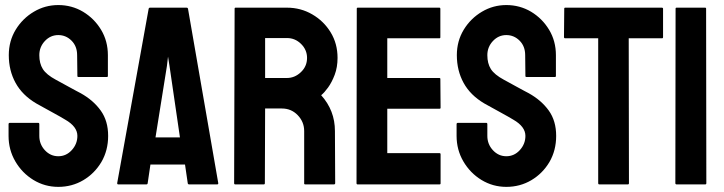

<svg xmlns="http://www.w3.org/2000/svg" viewBox="-20 -726 2850 756"><path d="M209.5 9.8Q156.2 9.8 111.3 -17.6Q66.9 -44.9 40.3 -90.6Q13.7 -136.2 13.7 -190.9V-236.8Q13.7 -242.2 18.6 -242.2H130.9Q134.8 -242.2 134.8 -236.8V-190.9Q134.8 -158.2 156.7 -134.5Q178.7 -110.8 209.5 -110.8Q240.7 -110.8 262.7 -135Q284.7 -159.2 284.7 -190.9Q284.7 -227.5 236.8 -254.9Q229 -259.8 216.6 -266.8Q204.1 -273.9 187 -283.2Q169.9 -292.5 153.8 -301.5Q137.7 -310.5 122.6 -318.8Q67.9 -351.1 41.3 -399.7Q14.6 -448.2 14.6 -508.8Q14.6 -564.5 42 -609.4Q69.3 -653.8 113.5 -679.9Q157.7 -706.1 209.5 -706.1Q262.7 -706.1 307.1 -679.7Q351.6 -652.8 378.2 -608.4Q404.8 -564 404.8 -508.8V-426.8Q404.8 -422.9 400.9 -422.9H288.6Q284.7 -422.9 284.7 -426.8L283.7 -508.8Q283.7 -543.9 261.7 -565.9Q239.7 -587.9 209.5 -587.9Q178.7 -587.9 156.7 -564.5Q134.8 -541 134.8 -508.8Q134.8 -476.1 148.7 -454.1Q162.6 -432.1 199.7 -412.1Q203.6 -410.2 217.8 -402.3Q231.9 -394.5 249.3 -385Q266.6 -375.5 280.8 -367.9Q294.9 -360.4 297.9 -358.9Q347.7 -331.1 376.7 -290.5Q405.8 -250 405.8 -190.9Q405.8 -133.8 379.4 -88.4Q352.5 -43 308.1 -16.6Q263.7 9.8 209.5 9.8Z M441.4 -4.9 565.4 -691.9Q566.4 -695.8 570.3 -695.8H715.3Q719.2 -695.8 720.2 -691.9L839.4 -4.9Q839.8 0 835.4 0H724.6Q719.7 0 719.2 -4.9L708.5 -78.1H572.3L561.5 -4.9Q561 0 556.6 0H445.3Q441.4 0 441.4 -4.9ZM647.5 -465.8 641.6 -502.9 637.2 -465.8 592.3 -185.1H688.5Z M1019 0H905.8Q901.9 0 901.9 -4.9L903.8 -691.9Q903.8 -695.8 907.7 -695.8H1109.9Q1164.1 -695.8 1209.5 -669.4Q1254.9 -643.1 1282 -598.6Q1309.1 -554.2 1309.1 -498Q1309.1 -461.4 1297.9 -431.6Q1286.6 -401.9 1271.7 -381.3Q1256.8 -360.8 1244.6 -351.1Q1298.8 -291 1298.8 -210L1299.8 -4.9Q1299.8 0 1294.9 0H1181.6Q1177.7 0 1177.7 -2.9V-210Q1177.7 -246.1 1152.3 -272.5Q1127 -298.8 1089.8 -298.8H1023.9L1022.9 -4.9Q1022.9 0 1019 0ZM1109.9 -576.2H1023.9V-418.9H1109.9Q1140.6 -418.9 1164.8 -441.9Q1189 -464.8 1189 -498Q1189 -529.8 1165.5 -553Q1142.1 -576.2 1109.9 -576.2Z M1710.9 0H1387.7Q1383.8 0 1383.8 -4.9L1384.8 -691.9Q1384.8 -695.8 1388.7 -695.8H1710Q1713.9 -695.8 1713.9 -690.9V-579.1Q1713.9 -575.2 1710 -575.2H1504.9V-418.9H1710Q1713.9 -418.9 1713.9 -415L1714.8 -301.8Q1714.8 -297.9 1710.9 -297.9H1504.9V-123H1710.9Q1714.8 -123 1714.8 -118.2V-3.9Q1714.8 0 1710.9 0Z M1973.6 9.8Q1920.4 9.8 1875.5 -17.6Q1831.1 -44.9 1804.4 -90.6Q1777.8 -136.2 1777.8 -190.9V-236.8Q1777.8 -242.2 1782.7 -242.2H1895Q1898.9 -242.2 1898.9 -236.8V-190.9Q1898.9 -158.2 1920.9 -134.5Q1942.9 -110.8 1973.6 -110.8Q2004.9 -110.8 2026.9 -135Q2048.8 -159.2 2048.8 -190.9Q2048.8 -227.5 2001 -254.9Q1993.2 -259.8 1980.7 -266.8Q1968.3 -273.9 1951.2 -283.2Q1934.1 -292.5 1918 -301.5Q1901.9 -310.5 1886.7 -318.8Q1832 -351.1 1805.4 -399.7Q1778.8 -448.2 1778.8 -508.8Q1778.8 -564.5 1806.2 -609.4Q1833.5 -653.8 1877.7 -679.9Q1921.9 -706.1 1973.6 -706.1Q2026.9 -706.1 2071.3 -679.7Q2115.7 -652.8 2142.3 -608.4Q2168.9 -564 2168.9 -508.8V-426.8Q2168.9 -422.9 2165 -422.9H2052.7Q2048.8 -422.9 2048.8 -426.8L2047.9 -508.8Q2047.9 -543.9 2025.9 -565.9Q2003.9 -587.9 1973.6 -587.9Q1942.9 -587.9 1920.9 -564.5Q1898.9 -541 1898.9 -508.8Q1898.9 -476.1 1912.8 -454.1Q1926.8 -432.1 1963.9 -412.1Q1967.8 -410.2 1981.9 -402.3Q1996.1 -394.5 2013.4 -385Q2030.8 -375.5 2044.9 -367.9Q2059.1 -360.4 2062 -358.9Q2111.8 -331.1 2140.9 -290.5Q2169.9 -250 2169.9 -190.9Q2169.9 -133.8 2143.6 -88.4Q2116.7 -43 2072.3 -16.6Q2027.8 9.8 1973.6 9.8Z M2452.6 0H2339.8Q2335.4 0 2335.4 -4.9V-575.2H2205.6Q2200.7 -575.2 2200.7 -580.1L2201.7 -691.9Q2201.7 -695.8 2205.6 -695.8H2585.4Q2590.8 -695.8 2590.8 -691.9V-580.1Q2590.8 -575.2 2586.9 -575.2H2455.6L2456.5 -4.9Q2456.5 0 2452.6 0Z M2757.3 0H2644Q2639.2 0 2639.2 -4.9L2640.1 -691.9Q2640.1 -695.8 2644 -695.8H2756.3Q2760.3 -695.8 2760.3 -691.9L2761.2 -4.9Q2761.2 0 2757.3 0Z"/></svg>

Font: WRV
Style: Display
Weight: 400
Designer: Will Viles x Danh Hong
Version: Version 8.001; ttfautohint (v1.8.3)